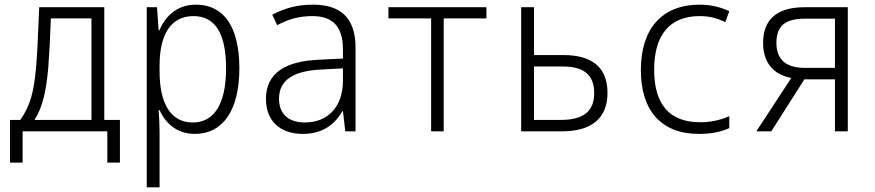

<svg xmlns="http://www.w3.org/2000/svg" viewBox="-20 -563 3750 823"><path d="M23 134H77V0H440V134H494V-49H427V-532H148C142 -377 139 -322 134 -268C125 -170 110 -110 67 -49H23ZM187 -274C191 -331 195 -398 198 -484H372V-49H128C162 -103 178 -170 187 -274Z M609 240H664V4C664 -28 662 -64 660 -91H664C688 -38 735 11 816 11C932 11 1006 -86 1006 -270C1006 -449 939 -543 820 -543C736 -543 688 -491 663 -433H660L653 -532H609ZM806 -38C713 -38 664 -117 664 -258V-282C664 -413 711 -494 809 -494C903 -494 949 -419 949 -270C949 -114 896 -38 806 -38Z M1278 11C1364 11 1416 -31 1448 -87H1450L1460 0H1504V-359C1504 -487 1439 -543 1322 -543C1248 -543 1198 -526 1147 -500L1168 -455C1215 -480 1260 -494 1319 -494C1400 -494 1450 -456 1450 -351V-312L1348 -307C1202 -301 1120 -249 1120 -139C1120 -45 1180 11 1278 11ZM1287 -38C1219 -38 1176 -72 1176 -140C1176 -221 1240 -260 1359 -265L1450 -270V-217C1450 -104 1384 -38 1287 -38Z M1828 0H1882V-484H2065V-532H1645V-484H1828Z M2214 0H2388C2516 0 2584 -56 2584 -165C2584 -273 2519 -327 2395 -327H2269V-532H2214ZM2269 -49V-278H2391C2482 -278 2527 -243 2527 -164C2527 -86 2481 -49 2384 -49Z M2976 11C3024 11 3068 4 3106 -14V-65C3062 -46 3023 -39 2981 -39C2847 -39 2784 -119 2784 -264C2784 -410 2848 -494 2979 -494C3020 -494 3052 -486 3089 -468L3106 -515C3069 -533 3025 -543 2979 -543C2816 -543 2727 -438 2727 -263C2727 -89 2814 11 2976 11Z M3222 0H3286L3428 -223H3559V0H3614V-532H3428C3313 -532 3251 -482 3251 -379C3251 -295 3295 -243 3372 -229ZM3430 -272C3350 -272 3308 -307 3308 -379C3308 -453 3347 -483 3431 -483H3559V-272Z"/></svg>

Font: Noto Sans Mono Condensed Light
Style: Regular
Weight: 300
Width: 3
Designer: Monotype Design Team
Foundry: Monotype Imaging Inc.
Version: Version 2.014